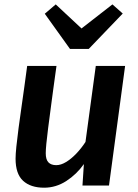

<svg xmlns="http://www.w3.org/2000/svg" viewBox="-20 -864 642 894"><path d="M185.5 10Q122.5 10 87.5 -22.2Q52.5 -54.5 52.5 -125Q52.5 -145.5 56.2 -181.8Q60 -218 66.5 -268Q72.5 -312 79.5 -361.5Q86.5 -411 93.5 -461Q100.5 -511 106.5 -557H243Q240.5 -540 236.8 -512.5Q233 -485 228.5 -452Q224 -419 219.5 -384.8Q215 -350.5 211 -319.8Q207 -289 204 -266.5Q198.5 -224 195.8 -195Q193 -166 193 -150.5Q193 -121 205.5 -108Q218 -95 242 -95Q263.5 -95 287.5 -109.5Q311.5 -124 335 -148.5Q358.5 -173 378 -203L426 -557H562.5L487.5 0H364L370.5 -100Q337 -52.5 288.8 -21.2Q240.5 10 185.5 10ZM306 -636 188.5 -800 239.5 -843.5 359.5 -731.5 503.5 -843.5 551.5 -801 393 -636Z"/></svg>

Font: Merriweather Sans SemiBold
Style: Italic
Weight: 600
Italic angle: -7.5°
Designer: Eben Sorkin
Foundry: Eben Sorkin
Version: Version 2.001